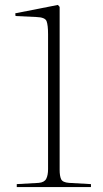

<svg xmlns="http://www.w3.org/2000/svg" viewBox="-20 -759 416 779"><path d="M48 0V-12L137 -17Q160 -19 167.5 -33.5Q175 -48 175 -73V-620Q175 -657 169 -673Q163 -689 127 -690L43 -694L42 -705L215 -739L222 -731V-70Q222 -45 228 -32Q234 -19 260 -17L349 -12V0Z"/></svg>

Font: Display Extralight
Style: Regular
Weight: 200
Designer: Latin by Veronika Burian and Jose Scaglione. Greek by Irene Vlachou. Cyrillic by Vera Evstafieva.
Foundry: TypeTogether
Version: Version 3.002